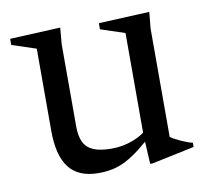

<svg xmlns="http://www.w3.org/2000/svg" viewBox="-60 -527 653 603"><g transform="rotate(-10 266.5 -225.5)"><path d="M164 -146.5Q164 -115 173.5 -95.8Q183 -76.5 204.5 -67.5Q226 -58.5 262 -58.5Q298 -58.5 331 -71.2Q364 -84 380 -102L395 -85.5Q365.5 -58 341.5 -39.5Q317.5 -21 296.2 -10Q275 1 254 5.5Q233 10 208.5 10Q144.5 10 114.5 -28.8Q84.5 -67.5 84.5 -146.5V-408.5L7.5 -434V-453.5L168.5 -461L164 -409ZM372.5 9.5 367.5 -82.5V-408.5L290.5 -434V-453.5L452.5 -461L447.5 -409V-63.5Q452 -59.5 460.2 -55Q468.5 -50.5 478.5 -46Q488.5 -41.5 498.2 -37.8Q508 -34 516 -32.5V-19L380 9.5Z"/></g></svg>

Font: Newsreader 36pt
Style: Regular
Weight: 400
Designer: Hugues Gentile
Foundry: Production Type
Version: Version 1.003